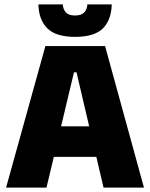

<svg xmlns="http://www.w3.org/2000/svg" viewBox="-20 -847 678 867"><path d="M7.5 0 185 -639H454.5L630 0H447.5L325.5 -520.5H314L190 0ZM175 -138.5V-276.5H461.5V-138.5ZM319 -680.5Q232.5 -680.5 193.8 -719Q155 -757.5 153.5 -827H263.5Q265 -804 278 -790.5Q291 -777 319 -777Q346.5 -777 359.8 -790.2Q373 -803.5 374.5 -827H484.5Q483 -757.5 444.8 -719Q406.5 -680.5 319 -680.5Z"/></svg>

Font: Anek Latin Medium ExtraBold
Style: Regular
Weight: 800
Version: Version 1.003